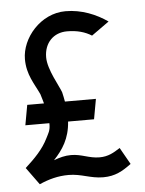

<svg xmlns="http://www.w3.org/2000/svg" viewBox="-47 -629 517 685"><g transform="rotate(-5 211.0 -286.5)"><path d="M23 -45 68 17C102 2 135 -7 173 -7C219 -7 250 12 296 12C339 12 366 -4 397 -27L363 -87C340 -72 320 -60 289 -60C251 -60 226 -77 188 -77C166 -77 148 -72 126 -64C158 -98 184 -136 188 -197H281L294 -269H183C181 -280 179 -291 176 -303C168 -326 130 -388 130 -432C130 -484 164 -518 212 -518C248 -518 276 -510 300 -495L363 -540C323 -568 271 -590 213 -590C123 -590 54 -507 54 -432C54 -376 80 -342 98 -303C102 -291 105 -279 108 -269H48L35 -197H121C122 -170 113 -160 106 -145C87 -106 57 -76 23 -45Z"/></g></svg>

Font: Charger Pro
Style: Nar
Weight: 400
Designer: Jasper
Foundry: Cannot Into Space Fonts
Version: Version 1.09